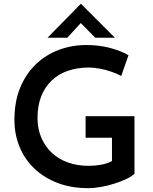

<svg xmlns="http://www.w3.org/2000/svg" viewBox="-20 -970 796 998"><path d="M679 -67Q665 -53 637.5 -40Q610 -27 576 -16Q542 -5 506 1.5Q470 8 438 8Q350 8 279.5 -19Q209 -46 159 -93.5Q109 -141 82 -206Q55 -271 55 -347Q55 -442 85 -514.5Q115 -587 167 -636.5Q219 -686 286.5 -711Q354 -736 429 -736Q495 -736 551.5 -721Q608 -706 648 -683L610 -575Q591 -586 561 -596.5Q531 -607 500 -613Q469 -619 444 -619Q381 -619 331.5 -601.5Q282 -584 247 -550Q212 -516 193.5 -467.5Q175 -419 175 -357Q175 -301 194.5 -255Q214 -209 249 -176Q284 -143 333 -125.5Q382 -108 441 -108Q475 -108 507 -114Q539 -120 562 -133V-254H425V-366H679ZM475 -774 388 -862 418 -870 330 -774H227L400 -950H401L577 -774Z"/></svg>

Font: Josefin Sans Thin SemiBold
Style: Regular
Weight: 600
Version: Version 2.000